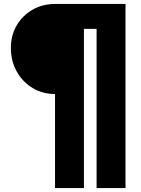

<svg xmlns="http://www.w3.org/2000/svg" viewBox="-20 -750 714 970"><path d="M258 -275Q195 -275 144.5 -305.5Q94 -336 64.5 -389Q35 -442 35 -508Q35 -572 64.5 -622Q94 -672 144.5 -701Q195 -730 258 -730ZM258 200V-730H404V200ZM468 200V-730H614V200ZM258 -604V-730H524V-604Z"/></svg>

Font: Akshar Light
Style: Regular
Weight: 300
Designer: Tall Chai
Foundry: Tall Chai
Version: Version 1.100